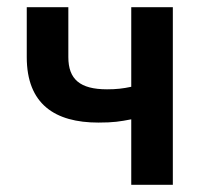

<svg xmlns="http://www.w3.org/2000/svg" viewBox="-20 -511 571 531"><path d="M252 -172C294 -172 312 -175 343 -181V0H458V-491H343V-271C320 -266 301 -264 276 -264C201 -264 169 -292 169 -353V-491H54V-353C54 -223 132 -172 252 -172Z"/></svg>

Font: DAIFUKU Sans Semibold
Style: Regular
Weight: 600
Designer: Original font ‘Source Sans 3’ : Paul D. Hunt
Foundry: Daifuku
Version: Version 1.000